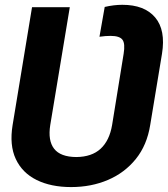

<svg xmlns="http://www.w3.org/2000/svg" viewBox="-20 -757 688 787"><path d="M271.5 9.8Q189 9.8 130.1 -19.3Q71.3 -48.3 44.7 -105.2Q18.1 -162.1 31.7 -244.6L111.3 -727.5H266.1L186 -244.6Q175.8 -180.7 201.9 -147.2Q228 -113.8 292.5 -113.3Q356 -113.8 392.3 -147.2Q428.7 -180.7 439.5 -244.6L486.8 -536.6Q493.7 -578.6 481.9 -594.2Q470.2 -609.9 433.1 -609.9Q423.3 -609.9 412.1 -609.1Q400.9 -608.4 387.7 -606.4L409.2 -728.5Q427.7 -732.9 445.8 -735.1Q463.9 -737.3 481.4 -737.3Q572.3 -737.3 616 -685.5Q659.7 -633.8 644 -536.6L595.7 -244.6Q582.5 -162.1 536.9 -105.5Q491.2 -48.8 422.6 -19.5Q354 9.8 271.5 9.8Z"/></svg>

Font: Inter Tight
Style: Bold Italic
Weight: 700
Italic angle: -9.39999°
Designer: Rasmus Andersson
Foundry: rsms
Version: Version 3.004